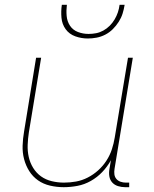

<svg xmlns="http://www.w3.org/2000/svg" viewBox="-20 -770 640 798"><path d="M245 8Q216 8 188 1.5Q160 -5 138 -20.5Q116 -36 101.5 -59Q87 -82 80 -109Q73 -136 74 -165Q75 -194 80 -223L130 -530H151L100 -220Q96 -194 95 -168Q94 -142 99.5 -117.5Q105 -93 118 -72Q131 -51 150.5 -37Q170 -23 195 -17Q220 -11 246 -11Q271 -11 296 -15.5Q321 -20 344.5 -32Q368 -44 388 -62Q408 -80 422.5 -102.5Q437 -125 445 -149.5Q453 -174 457 -199L512 -530H532L456 -68Q454 -56 455.5 -45Q457 -34 464 -26Q471 -18 481.5 -14.5Q492 -11 503 -11H517V8H500Q485 8 470.5 3.5Q456 -1 446.5 -11.5Q437 -22 434.5 -37Q432 -52 435 -68L441 -104Q426 -77 405 -55Q384 -33 357.5 -18Q331 -3 302 2.5Q273 8 245 8ZM345 -610Q318 -610 293 -619Q268 -628 253 -648.5Q238 -669 235.5 -696Q233 -723 237 -750H258Q255 -727 257 -704Q259 -681 271 -663Q283 -645 304 -637Q325 -629 348 -629Q364 -629 379.5 -632Q395 -635 409.5 -643Q424 -651 436 -663Q448 -675 456.5 -689.5Q465 -704 470 -719Q475 -734 477 -750H498Q495 -731 489.5 -713.5Q484 -696 473.5 -679.5Q463 -663 449 -649Q435 -635 417.5 -626Q400 -617 381.5 -613.5Q363 -610 345 -610Z"/></svg>

Font: Iosevka Curly Thin Extended
Style: Italic
Weight: 100
Width: 7
Italic angle: -9°
Monospace: yes
Designer: Belleve Invis
Foundry: Belleve Invis
Version: Version 11.1.0; ttfautohint (v1.8.3)